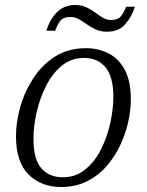

<svg xmlns="http://www.w3.org/2000/svg" viewBox="-20 -739 588 769"><path d="M225 10Q145 10 94.5 -40Q44 -90 44 -194Q44 -249 61 -310Q78 -371 113 -425Q148 -479 200.5 -512.5Q253 -546 325 -546Q374 -546 415 -525Q456 -504 480 -459Q504 -414 504 -341Q504 -298 493.5 -250.5Q483 -203 461 -156.5Q439 -110 406 -72.5Q373 -35 327.5 -12.5Q282 10 225 10ZM231 -29Q284 -29 322.5 -61Q361 -93 385.5 -142.5Q410 -192 422 -247.5Q434 -303 434 -351Q434 -432 402.5 -469.5Q371 -507 317 -507Q265 -507 227 -475.5Q189 -444 164 -394Q139 -344 126.5 -288.5Q114 -233 114 -184Q114 -100 146 -64.5Q178 -29 231 -29ZM409 -612Q383 -612 363.5 -621Q344 -630 328 -641.5Q312 -653 296 -662Q280 -671 262 -671Q232 -671 220 -653.5Q208 -636 201 -616H166Q173 -641 187.5 -664.5Q202 -688 225 -703.5Q248 -719 280 -719Q306 -719 325.5 -710Q345 -701 361 -689Q377 -677 392 -668Q407 -659 425 -659Q453 -659 465.5 -675.5Q478 -692 485 -712H520Q509 -674 482.5 -643Q456 -612 409 -612Z"/></svg>

Font: Noto Serif Light
Style: Italic
Weight: 300
Italic angle: -12°
Designer: Monotype Design Team
Foundry: Monotype Imaging Inc.
Version: Version 2.013